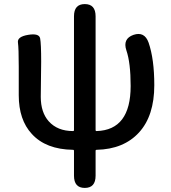

<svg xmlns="http://www.w3.org/2000/svg" viewBox="-20 -722 837 942"><path d="M396 200Q343 200 343 140V18Q343 13 338 13Q205 11 136 -65Q72 -134 72 -255V-394Q72 -485 68 -513.5Q64 -542 118 -551Q172 -560 177 -533.5Q182 -507 182 -419L180 -247Q180 -171 219 -127Q262 -79 338 -79Q343 -79 343 -84V-642Q343 -702 396 -702Q449 -702 449 -642V-84Q449 -79 454 -79Q621 -84 621 -300Q621 -414 600 -475Q581 -532 635 -551Q689 -569 709 -513Q737 -432 737 -304Q737 -154 662 -72Q587 10 454 13Q449 13 449 18V140Q449 200 396 200Z"/></svg>

Font: Resource Han Rounded JP Medium
Style: Regular
Weight: 500
Designer: Cyano Hao (round all glyphs); Ryoko NISHIZUKA 西塚涼子 (kana, bopomofo & ideographs); Paul D. Hunt (Latin, Greek & Cyrillic)
Foundry: Cyano Hao
Version: 0.990